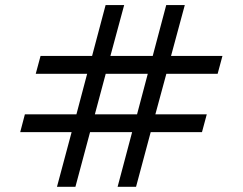

<svg xmlns="http://www.w3.org/2000/svg" viewBox="-20 -740 960 760"><path d="M278.5 -0.5 336.5 -217H503L445.5 -0.5H518.5L576.5 -217H779.5L798.5 -287.5H595L638.5 -448H841.5L860.5 -518.5H657L711.5 -720H638L584.5 -518.5H417L471.5 -720H398L344.5 -518.5H140.5L121.5 -448H325L282.5 -287.5H78.5L60 -217H263.5L205.5 -0.5ZM398.5 -448H565L522.5 -287.5H355.5Z"/></svg>

Font: Vela Sans
Style: Regular
Weight: 400
Designer: Principal design: Mikhail Sharanda - project Manrope.
Design modification: Ravid Balaliev
Foundry: Mikhail Sharanda
Version: Version 1.001